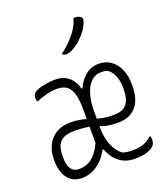

<svg xmlns="http://www.w3.org/2000/svg" viewBox="-148 -916 897 1030"><g transform="rotate(-20 300.0 -401.5)"><path d="M187 -536Q222 -536 248 -521Q274 -506 289.5 -478Q305 -450 307 -410L294 -442H317L297 -410Q314 -468 350.5 -502Q387 -536 434 -536Q474 -536 503.5 -515Q533 -494 549 -457Q565 -420 565 -372Q565 -368 565 -365Q565 -362 565 -360Q565 -310 548.5 -274.5Q532 -239 501.5 -221Q471 -203 428 -203Q401 -203 381 -205.5Q361 -208 347.5 -212Q334 -216 326 -220Q318 -224 314 -228H304V-269Q321 -263 334.5 -259.5Q348 -256 361 -254Q374 -252 387.5 -251Q401 -250 418 -250Q452 -250 473 -261Q494 -272 504.5 -298.5Q515 -325 515 -370Q515 -403 504.5 -433.5Q494 -464 469 -483Q462 -486 453 -487.5Q444 -489 432 -489Q398 -489 374 -466Q350 -443 337.5 -401Q325 -359 325 -300V-212Q325 -154 342.5 -111.5Q360 -69 390 -46Q402 -41 415 -39Q428 -37 444 -37Q473 -37 493 -41Q513 -45 528 -53.5Q543 -62 557 -75H563Q565 -71 565.5 -66Q566 -61 566 -56Q566 -46 563 -36.5Q560 -27 554 -21Q541 -8 515 1Q489 10 443 10Q403 10 372.5 -7.5Q342 -25 321.5 -57Q301 -89 292 -133L307 -95H291L307 -133Q303 -100 280 -67Q257 -34 221.5 -12Q186 10 142 10Q108 10 84 -6.5Q60 -23 47 -54Q34 -85 34 -129V-135Q34 -170 44.5 -199Q55 -228 74.5 -249Q94 -270 122 -281Q150 -292 185 -292Q211 -292 231.5 -288.5Q252 -285 266.5 -281Q281 -277 287 -273H296V-230Q276 -235 259 -237.5Q242 -240 225.5 -241Q209 -242 188 -242Q160 -242 140 -235.5Q120 -229 106 -215Q93 -198 88.5 -178.5Q84 -159 84 -133V-130Q84 -85 99 -63Q114 -41 141 -41H144Q172 -41 195 -51Q218 -61 237.5 -83.5Q257 -106 274 -142V-328Q274 -382 265.5 -417Q257 -452 236 -469Q215 -486 179 -486Q146 -486 115.5 -477.5Q85 -469 62 -459H56Q55 -463 54 -467Q53 -471 53 -475Q53 -486 55.5 -493.5Q58 -501 64 -507Q72 -515 92.5 -521.5Q113 -528 138.5 -532Q164 -536 187 -536ZM392 -813Q403 -813 410.5 -812Q418 -811 426 -807Q436 -803 438 -794Q440 -785 437 -777Q430 -755 414 -732Q398 -709 377 -689.5Q356 -670 331 -656Q320 -649 309 -646Q298 -643 290 -643Q285 -643 278.5 -645Q272 -647 267 -652Q300 -677 325 -703Q350 -729 367.5 -756.5Q385 -784 392 -813Z"/></g></svg>

Font: Recursive Monospace Casual Light
Style: Regular
Weight: 300
Version: Version 1.047